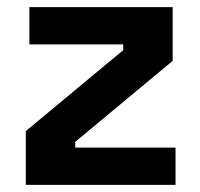

<svg xmlns="http://www.w3.org/2000/svg" viewBox="-20 -516 558 536"><path d="M470 0H52V-150L324 -376V-392H62V-496H462V-346L190 -120V-104H470Z"/></svg>

Font: Space Grotesk Variable Light
Style: Regular
Weight: 300
Designer: Florian Karsten
Foundry: Florian Karsten
Version: Version 2.000